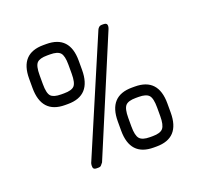

<svg xmlns="http://www.w3.org/2000/svg" viewBox="-86 -531 651 626"><g transform="rotate(-20 239.5 -218.5)"><path d="M133 -229H123Q42 -229 42 -318V-350Q42 -437 123 -437H133Q214 -437 214 -350V-318Q214 -229 133 -229ZM357 0H347Q266 0 266 -88V-120Q266 -208 347 -208H357Q438 -208 438 -120V-88Q438 0 357 0ZM172 -12Q168 -7 165 -3.5Q162 0 155 0H149Q138 0 137 -8Q136 -16 138 -22L309 -423Q310 -425 311 -426.5Q312 -428 314 -430Q318 -434 325 -434H330Q341 -434 342.5 -427.5Q344 -421 340 -412ZM178 -349Q178 -380 168.5 -390.5Q159 -401 133 -401H123Q97 -401 87.5 -391Q78 -381 78 -349V-318Q78 -286 87.5 -276Q97 -266 123 -266H133Q159 -266 168.5 -276Q178 -286 178 -318ZM402 -119Q402 -151 392.5 -161.5Q383 -172 357 -172H347Q321 -172 311.5 -161.5Q302 -151 302 -119V-89Q302 -58 311.5 -47Q321 -36 347 -36H357Q383 -36 392.5 -47Q402 -58 402 -89Z"/></g></svg>

Font: Chathura
Style: Regular
Weight: 300
Designer: Appaji Ambarisha Darbha
Foundry: Aditya Fonts
Version: Version 1.00 2015